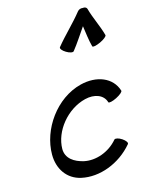

<svg xmlns="http://www.w3.org/2000/svg" viewBox="-151 -1118 930 1236"><g transform="rotate(-15 314.0 -499.5)"><path d="M398 -776C434 -821 464 -869 497 -916C504 -869 509 -821 521 -776C523 -768 548 -773 576 -786C604 -799 625 -816 622 -824C604 -891 572 -950 554 -1017C551 -1027 539 -1032 525 -1030C513 -1032 499 -1027 491 -1017C438 -950 373 -891 319 -824C313 -816 326 -799 348 -786C369 -773 392 -768 398 -776ZM628 -452C599 -545 498 -585 386 -557C215 -514 91 -336 91 -169C91 -73 143 4 234 24C350 50 490 -1 580 -108C587 -116 575 -133 554 -147C533 -161 511 -166 504 -159C445 -89 353 -59 279 -75C217 -89 164 -123 164 -187C165 -305 264 -428 389 -459C454 -475 513 -454 528 -401C531 -394 555 -399 583 -413C611 -427 631 -444 628 -452Z"/></g></svg>

Font: Nupuram Medium Oblique
Style: Regular
Weight: 500
Designer: Santhosh Thottingal (santhosh.thottingal@gmail.com)
Foundry: SMC
Version: Version 1.000